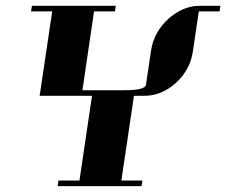

<svg xmlns="http://www.w3.org/2000/svg" viewBox="-20 -635 772 655"><path d="M85.9 -596.2 88.9 -615.2H375L372.1 -596.2H300.8L261.2 -327.1H403.8Q475.6 -327.1 478 -346.2L495.1 -460.9Q503.9 -523.9 553.2 -569.8Q604 -615.2 661.1 -615.2H731.9L729 -596.2H658.2L638.2 -460.9Q629.4 -397.9 580.1 -352.1Q530.8 -308.1 472.2 -308.1H437L394 -19H465.8L462.9 0H176.8L179.2 -19H251L293.9 -308.1H115.2L158.2 -596.2Z"/></svg>

Font: Hjet
Style: Italic
Weight: 400
Designer: T. Christopher White
Version: Version 1.2